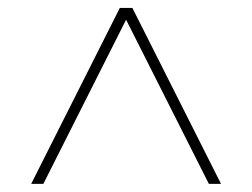

<svg xmlns="http://www.w3.org/2000/svg" viewBox="-20 -615 628 478"><path d="M530.3 -157.2 309.6 -595.2H278.3L57.6 -157.2H87.9L293.9 -565.9L500 -157.2Z"/></svg>

Font: Now ExtraLight
Style: Regular
Weight: 200
Designer: Alfredo Marco Pradil
Foundry: Alfredo Marco Pradil
Version: Version 1.200;hotconv 1.0.109;makeotfexe 2.5.65596